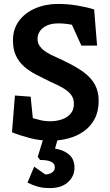

<svg xmlns="http://www.w3.org/2000/svg" viewBox="-20 -712 562 977"><path d="M239 4Q183 4 131.5 -9.5Q80 -23 41 -39L56 -226L136 -220L147 -111Q161 -107 184 -101Q207 -95 234 -95Q266 -95 293.5 -104Q321 -113 338.5 -132.5Q356 -152 356 -183Q356 -210 343 -228Q330 -246 304 -262Q278 -278 236 -296Q197 -315 162.5 -333Q128 -351 102 -374Q76 -397 61 -429Q46 -461 46 -507Q46 -564 76.5 -605.5Q107 -647 159.5 -669.5Q212 -692 275 -692Q325 -692 372.5 -684Q420 -676 459 -664L474 -480H394L346 -586Q332 -589 313 -591Q294 -593 277 -593Q243 -593 219.5 -582.5Q196 -572 183.5 -554Q171 -536 171 -514Q171 -492 184 -475Q197 -458 218.5 -445Q240 -432 264.5 -421.5Q289 -411 312 -399Q371 -371 408.5 -342.5Q446 -314 464 -279.5Q482 -245 482 -199Q482 -145 461.5 -106.5Q441 -68 406 -43.5Q371 -19 327 -7.5Q283 4 239 4ZM233 245Q197 245 170 237Q143 229 120 217L154 136L211 176Q216 176 227.5 173.5Q239 171 249 162.5Q259 154 259 138Q259 102 184 102L172 86L200 -5H274L260 44Q304 51 331.5 74.5Q359 98 359 142Q359 184 326.5 214.5Q294 245 233 245Z"/></svg>

Font: Kreon Light SemiBold
Style: Regular
Weight: 600
Version: Version 2.002